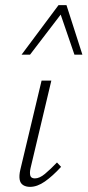

<svg xmlns="http://www.w3.org/2000/svg" viewBox="-20 -724 341 748"><path d="M97 4Q81 4 70 -3Q59 -10 56.5 -25Q54 -40 59 -62L142 -410H180L99 -69Q95 -51 98 -40Q101 -29 116 -29Q134 -29 155 -46.5Q176 -64 202 -91L218 -74Q185 -38 155 -17Q125 4 97 4ZM64 -511 208 -704H239L227 -681L97 -511ZM270 -511 212 -680 208 -704H239L301 -511Z"/></svg>

Font: Ysabeau ExtraLight
Style: Italic
Weight: 250
Italic angle: -12°
Version: Version 2.000;gftools[0.9.27.dev2+g8671c4b]